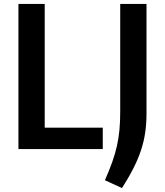

<svg xmlns="http://www.w3.org/2000/svg" viewBox="-20 -760 839 979"><path d="M515 159Q537 109 552 67Q567 25 576 -15Q585 -55 589 -97.5Q593 -140 593 -191V-740H727V-181Q727 -130 720.5 -85Q714 -40 699.5 4.5Q685 49 661 96.5Q637 144 602 199ZM74 -740H208V-109H504V0H74Z"/></svg>

Font: Encode Sans Narrow
Style: SemiBold
Weight: 600
Designer: Pablo Impallari, Andres Torresi
Foundry: Pablo Impallari, Andres Torresi
Version: Version 1.000; ttfautohint (v1.00) -l 8 -r 50 -G 200 -x 14 -